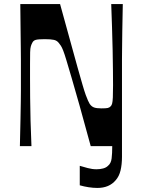

<svg xmlns="http://www.w3.org/2000/svg" viewBox="-20 -720 700 946"><path d="M78 0Q80 -82 81 -134.5Q82 -187 82.5 -219.5Q83 -252 83 -272.5Q83 -293 83 -310Q83 -327 83 -350Q83 -373 83 -390Q83 -407 83 -427.5Q83 -448 82.5 -480.5Q82 -513 81.5 -565.5Q81 -618 80 -700H276Q306 -592 327 -515Q348 -438 362.5 -386.5Q377 -335 386.5 -302.5Q396 -270 402.5 -252Q409 -234 413.5 -224.5Q418 -215 422 -208Q431 -195 443.5 -190.5Q456 -186 480 -186Q502 -186 511 -188Q520 -190 526 -197Q530 -201 532.5 -210Q535 -219 536 -240Q537 -261 537 -300Q537 -330 536.5 -374Q536 -418 535 -472Q534 -526 532 -584Q530 -642 528 -700H585Q583 -618 582.5 -565.5Q582 -513 581.5 -480.5Q581 -448 581 -427.5Q581 -407 581 -390Q581 -373 581 -350Q581 -325 581 -298.5Q581 -272 581 -243Q581 -214 581 -181.5Q581 -149 581 -113Q581 -83 581 -62.5Q581 -42 581 -24Q581 -6 581 12Q581 30 581 53Q581 90 574 119.5Q567 149 550 168Q534 187 511.5 196.5Q489 206 460 206Q439 206 416.5 202.5Q394 199 373 193V97Q390 102 412 108Q434 114 456 114Q473 114 488 110Q503 106 512 97Q527 85 530 60.5Q533 36 533 0H427Q395 -118 372 -200Q349 -282 333 -336Q317 -390 307.5 -422Q298 -454 291.5 -470.5Q285 -487 280 -494.5Q275 -502 270 -508Q261 -520 246 -523.5Q231 -527 200 -527Q168 -527 156 -523.5Q144 -520 139 -509Q135 -502 132 -492Q129 -482 128.5 -462Q128 -442 128 -404Q128 -377 128 -334.5Q128 -292 128.5 -239Q129 -186 130.5 -125Q132 -64 135 0Z"/></svg>

Font: Ojuju SemiBold
Style: Regular
Weight: 600
Designer: Chisaokwu Joboson, Mirko Velimirovic
Foundry: Udi Foundry
Version: Version 1.000